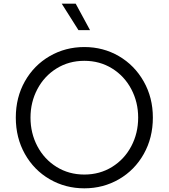

<svg xmlns="http://www.w3.org/2000/svg" viewBox="-20 -1013 918 1045"><path d="M66 -373Q66 -483 115.5 -570.5Q165 -658 250.5 -707.5Q336 -757 439 -757Q542 -757 627 -707.5Q712 -658 762 -570Q812 -482 812 -373Q812 -263 762.5 -175Q713 -87 627.5 -37.5Q542 12 439 12Q336 12 250.5 -37.5Q165 -87 115.5 -175Q66 -263 66 -373ZM439 -63Q523 -63 590 -104.5Q657 -146 694.5 -217Q732 -288 732 -373Q732 -457 694.5 -528Q657 -599 590 -640.5Q523 -682 439 -682Q355 -682 288 -640.5Q221 -599 183.5 -528Q146 -457 146 -373Q146 -288 183.5 -217Q221 -146 288 -104.5Q355 -63 439 -63ZM316 -993H392L470 -849H407Z"/></svg>

Font: Eudoxus Sans
Style: Regular
Weight: 400
Designer: Stijn de Vries
Foundry: tokotype
Version: Version 2.005